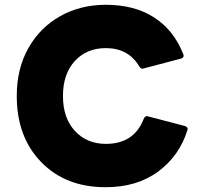

<svg xmlns="http://www.w3.org/2000/svg" viewBox="-20 -768 848 802"><path d="M421 14Q254 14 152 -91Q50 -196 50 -367Q50 -481 98.5 -567Q147 -653 231.5 -700.5Q316 -748 422 -748Q542 -748 624 -695Q706 -642 745 -543Q747 -539 747 -535Q747 -526 735 -523Q578 -481 576 -481Q568 -481 562 -490Q517 -567 422 -567Q342 -567 292.5 -513Q243 -459 243 -367Q243 -275 293 -221Q343 -167 422 -167Q540 -167 580 -271Q585 -283 594 -283L751 -242Q764 -238 764 -229L763 -225Q730 -118 641.5 -52Q553 14 421 14Z"/></svg>

Font: YamahaIndonesia935. App XBold
Style: Regular
Weight: 800
Designer: Dalton Maag Ltd
Foundry: Dalton Maag Ltd
Version: Version 1.002; January 01, 2024; Regular/Italic